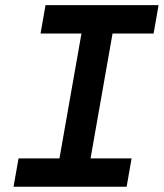

<svg xmlns="http://www.w3.org/2000/svg" viewBox="-20 -713 626 733"><path d="M31.7 0 50.8 -108.4H207L291 -585H134.8L153.8 -693.4H585.4L566.4 -585H409.7L325.7 -108.4H482.4L463.4 0Z"/></svg>

Font: CaskaydiaCove NFP SemiBold
Style: Italic
Weight: 600
Italic angle: -10°
Designer: Aaron Bell
Foundry: Saja Typeworks
Version: Version 2111.001; VTT 6.35;Nerd Fonts 3.1.1